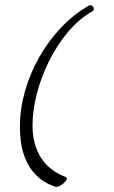

<svg xmlns="http://www.w3.org/2000/svg" viewBox="-20 -648 433 732"><path d="M191 64Q172 58 149 44.5Q126 31 104.5 5Q83 -21 69.5 -62.5Q56 -104 56 -167Q56 -232 75 -299.5Q94 -367 129 -429Q164 -491 212 -542Q260 -593 318 -626Q322 -628 325 -628Q330 -628 334 -623.5Q338 -619 338 -614Q338 -608 331 -604Q281 -576 239.5 -526.5Q198 -477 167.5 -416Q137 -355 120.5 -291Q104 -227 104 -170Q104 -99 135 -48.5Q166 2 231 27Q239 30 232 40Q225 50 212.5 58Q200 66 191 64Z"/></svg>

Font: Are You Serious
Style: Regular
Weight: 400
Designer: Robert E. Leuschke
Foundry: Robert E. Leuschke
Version: Version 1.100